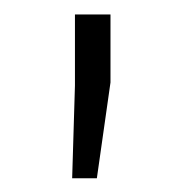

<svg xmlns="http://www.w3.org/2000/svg" viewBox="-20 -782 254 269"><path d="M134.8 -666.5 115.7 -532.2H81.1L85 -662.1V-761.7H134.8Z"/></svg>

Font: TypoPRO Roboto Slab
Style: Light
Weight: 300
Designer: Google
Version: Version 1.100263; 2013; ttfautohint (v0.94.20-1c74) -l 8 -r 